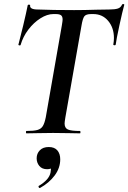

<svg xmlns="http://www.w3.org/2000/svg" viewBox="-20 -673 647 969"><path d="M113 -12Q150 -12 168.5 -17Q187 -22 196 -36.5Q205 -51 211 -81L292 -544Q296 -568 296 -574Q296 -590 288 -596Q280 -602 261 -602H249Q218 -602 184 -580.5Q150 -559 123 -523.5Q96 -488 84 -446Q83 -443 77.5 -444Q72 -445 73 -448Q81 -477 97 -544Q113 -611 120 -647Q121 -650 127 -649.5Q133 -649 132 -646Q129 -625 171 -625Q245 -622 354 -622Q405 -622 467 -624L530 -625Q560 -625 575 -630Q590 -635 596 -650Q598 -653 603 -652.5Q608 -652 607 -648Q598 -616 582.5 -544.5Q567 -473 564 -448Q563 -444 557 -444.5Q551 -445 552 -449Q555 -466 555 -481Q555 -533 526 -567.5Q497 -602 451 -602H440Q414 -602 405.5 -590.5Q397 -579 391 -542L310 -81Q306 -57 306 -50Q306 -27 322.5 -19.5Q339 -12 384 -12Q386 -12 386 -6Q386 0 384 0Q349 0 329 -1L248 -2L170 -1Q150 0 113 0Q111 0 111 -6Q111 -12 113 -12ZM181 276Q177 276 175 271.5Q173 267 176 265Q228 234 235 198L237 182Q237 160 221 156L254 137Q255 159 246.5 170Q238 181 218 181Q192 181 178.5 164.5Q165 148 165 126Q165 102 181 85.5Q197 69 226 69Q255 69 269.5 86Q284 103 284 131Q284 175 256 212.5Q228 250 183 275Z"/></svg>

Font: Cormorant Infant
Style: Bold Italic
Weight: 700
Italic angle: -10°
Designer: Christian Thalmann (Catharsis Fonts)
Foundry: Catharsis Fonts
Version: Version 4.000